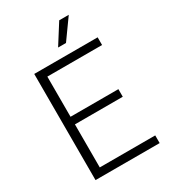

<svg xmlns="http://www.w3.org/2000/svg" viewBox="-225 -1052 1023 1159"><g transform="rotate(-30 286.0 -472.5)"><path d="M149.5 -53.5H536V0H89V-740H531V-686.5H149.5V-406.5H483V-353.5H149.5ZM293.5 -806 381.5 -945H448L348.5 -806Z"/></g></svg>

Font: Encode Sans Light
Style: Regular
Weight: 300
Designer: Multiple Designers
Foundry: Impallari Type
Version: Version 2.000